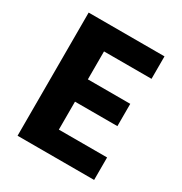

<svg xmlns="http://www.w3.org/2000/svg" viewBox="-159 -792 863 910"><g transform="rotate(30 272.0 -337.0)"><path d="M484 0H65V-674H480V-551H220V-398H452V-276H220V-123H484Z"/></g></svg>

Font: Hind Vadodara
Style: Bold
Weight: 700
Designer: Hitesh Malaviya
Foundry: Indian Type Foundry
Version: Version 0.702;PS 1.0;hotconv 1.0.81;makeotf.lib2.5.63406